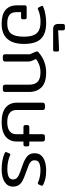

<svg xmlns="http://www.w3.org/2000/svg" viewBox="762 -1576 829 2394"><g transform="rotate(90 1177.0 -379.5)"><path d="M47 -177V-273Q47 -285 52.5 -291Q58 -297 71 -297H198Q210 -297 215.5 -291Q221 -285 221 -273V-251Q221 -238 215.5 -232.5Q210 -227 197 -227H132V-168Q132 -109 167 -82Q202 -55 272 -55Q362 -55 400 -103.5Q438 -152 438 -265Q438 -373 395.5 -421.5Q353 -470 253 -470Q166 -470 97 -438Q91 -435 86 -435Q80 -435 73 -447L56 -480Q53 -486 53 -490Q53 -497 65 -503Q103 -521 157.5 -530.5Q212 -540 267 -540Q401 -540 464.5 -474.5Q528 -409 528 -265Q528 15 276 15Q162 15 104.5 -33.5Q47 -82 47 -177Z M279 -696V-744Q279 -761 285 -767.5Q291 -774 308 -774H333Q348 -774 353.5 -767.5Q359 -761 359 -744V-689Q421 -693 493.5 -696.5Q566 -700 597 -700Q614 -700 618.5 -695.5Q623 -691 623 -678V-651Q623 -636 618 -631.5Q613 -627 597 -627H345Q309 -627 294 -643.5Q279 -660 279 -696Z M657 -30V-337L630 -399Q622 -415 622 -425Q622 -436 630 -443Q741 -540 884 -540Q1011 -540 1069 -482Q1127 -424 1127 -327V-30Q1127 -15 1120 -7.5Q1113 0 1097 0H1067Q1036 0 1036 -30V-330Q1036 -400 999.5 -434.5Q963 -469 883 -469Q833 -469 790 -454Q747 -439 716 -413L733 -376Q741 -358 744.5 -344.5Q748 -331 748 -309V-30Q748 0 717 0H687Q671 0 664 -7.5Q657 -15 657 -30Z M1261 -173V-495Q1261 -525 1291 -525H1322Q1338 -525 1345 -517.5Q1352 -510 1352 -495V-168Q1352 -112 1391 -83.5Q1430 -55 1503 -55Q1576 -55 1615 -83.5Q1654 -112 1654 -168V-257H1565Q1552 -257 1546 -263Q1540 -269 1540 -284V-304Q1540 -318 1546 -324Q1552 -330 1565 -330H1654V-495Q1654 -510 1661 -517.5Q1668 -525 1684 -525H1714Q1745 -525 1745 -495V-330H1782Q1795 -330 1800.5 -324Q1806 -318 1806 -304V-284Q1806 -269 1800 -263Q1794 -257 1781 -257H1745V-173Q1745 -85 1684 -35Q1623 15 1503 15Q1383 15 1322 -35Q1261 -85 1261 -173Z M1892 -22Q1881 -27 1877.5 -32.5Q1874 -38 1878 -46L1894 -82Q1898 -93 1906 -93Q1911 -93 1918 -90Q1948 -75 1994 -65.5Q2040 -56 2085 -56Q2149 -56 2183.5 -72Q2218 -88 2218 -126Q2218 -155 2202 -172.5Q2186 -190 2155 -203.5Q2124 -217 2054 -241Q1973 -268 1932 -301.5Q1891 -335 1891 -396Q1891 -465 1948 -502.5Q2005 -540 2104 -540Q2161 -540 2201.5 -531.5Q2242 -523 2282 -504Q2297 -497 2297 -488Q2297 -482 2295 -479L2280 -446Q2275 -435 2268 -435Q2265 -435 2257 -438Q2227 -452 2187 -460.5Q2147 -469 2104 -469Q2042 -469 2010.5 -452.5Q1979 -436 1979 -396Q1979 -370 1993.5 -353Q2008 -336 2034 -324.5Q2060 -313 2115 -294L2137 -286Q2201 -264 2236.5 -244Q2272 -224 2289.5 -196Q2307 -168 2307 -126Q2307 -60 2249.5 -22.5Q2192 15 2092 15Q2035 15 1982.5 5.5Q1930 -4 1892 -22Z"/></g></svg>

Font: Mitr Light
Style: Regular
Weight: 300
Designer: Thanarat Vachiruckul
Foundry: Cadson Demak
Version: Version 1.002